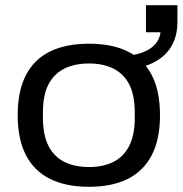

<svg xmlns="http://www.w3.org/2000/svg" viewBox="-20 -706 702 738"><path d="M322 12Q233 12 172 -18.5Q111 -49 79.5 -110Q48 -171 48 -263Q48 -356 79.5 -417Q111 -478 172 -508Q233 -538 322 -538Q411 -538 471.5 -508Q532 -478 563.5 -417Q595 -356 595 -263Q595 -171 563.5 -110Q532 -49 471.5 -18.5Q411 12 322 12ZM322 -64Q377 -64 416.5 -84Q456 -104 477 -146Q498 -188 498 -253V-274Q498 -340 477 -381Q456 -422 416.5 -442Q377 -462 322 -462Q267 -462 227 -442Q187 -422 166 -381Q145 -340 145 -274V-253Q145 -188 166 -146Q187 -104 227 -84Q267 -64 322 -64ZM460 -439V-491Q520 -495 556 -518.5Q592 -542 597 -582H541V-686H662V-621Q662 -568 639 -528.5Q616 -489 571 -466Q526 -443 460 -439Z"/></svg>

Font: Archivo SemiExpanded
Style: Regular
Weight: 400
Width: 6
Designer: Hector Gatti
Foundry: Omnibus-Type
Version: Version 2.001